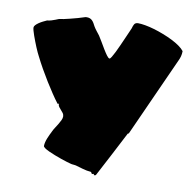

<svg xmlns="http://www.w3.org/2000/svg" viewBox="-86 -789 991 972"><g transform="rotate(10 409.5 -303.0)"><path d="M458.5 88.9Q455.6 88.9 453.6 89.8Q451.7 90.8 450.7 90.8Q448.2 90.8 446.8 89.4Q445.3 87.9 442.4 82Q417.5 79.1 397.5 73.2Q377.4 67.4 362.3 63Q361.3 62.5 357.7 62Q354 61.5 349.4 61Q344.7 60.5 340.6 60.1Q336.4 59.6 335.4 59.1Q327.1 57.1 312.7 52.7Q298.3 48.3 281.5 42.5Q264.6 36.6 247.6 30Q230.5 23.4 216.3 16.8Q202.1 10.3 193.4 4.2Q184.6 -2 184.6 -6.8Q184.6 -16.1 187.3 -26.6Q189.9 -37.1 194.1 -47.4Q198.2 -57.6 203.1 -67.9Q208 -78.1 212.4 -86.9Q216.3 -95.7 223.4 -106.4Q230.5 -117.2 237.3 -128.4Q244.1 -139.6 249.3 -150.4Q254.4 -161.1 254.4 -169.9Q254.4 -179.7 249.3 -186.8Q244.1 -193.8 238 -200.4Q231.9 -207 226.8 -213.9Q221.7 -220.7 221.7 -230Q218.3 -230 217.8 -229.5Q217.3 -229 216.3 -229Q215.3 -229 214.6 -229.5Q213.9 -230 212.4 -232.9Q199.2 -250 182.4 -275.1Q165.5 -300.3 147.5 -329.3Q129.4 -358.4 111.8 -389.6Q94.2 -420.9 79.6 -450.2Q76.2 -456.5 71 -467.5Q65.9 -478.5 60.3 -491.9Q54.7 -505.4 49.1 -520Q43.5 -534.7 38.8 -547.9Q34.2 -561 31.2 -571.8Q28.3 -582.5 28.3 -587.9Q28.3 -594.2 34.4 -600.8Q40.5 -607.4 49.8 -613.8Q59.1 -620.1 69.8 -625.5Q80.6 -630.9 89.4 -634.8Q101.6 -636.2 112.1 -639.4Q122.6 -642.6 130.6 -645.8Q138.7 -648.9 144.5 -651.4Q150.4 -653.8 154.3 -653.8Q158.2 -653.8 171.9 -656.7Q185.5 -659.7 203.6 -664.1Q221.7 -668.5 241.5 -674.1Q261.2 -679.7 277.3 -685.1Q278.8 -685.1 280.3 -685.5Q281.2 -685.5 282.5 -685.8Q283.7 -686 284.7 -686Q294.4 -686 301.3 -683.3Q308.1 -680.7 313.2 -675.5Q318.4 -670.4 322.8 -663.1Q327.1 -655.8 331.5 -647Q334.5 -641.6 338.9 -635.5Q343.3 -629.4 347.9 -623.5Q352.5 -617.7 356.4 -612.8Q360.4 -607.9 362.3 -605Q369.6 -594.2 379.9 -576.4Q390.1 -558.6 400.4 -541.7Q410.6 -524.9 419.7 -512.5Q428.7 -500 434.6 -500Q438 -500 444.6 -510.7Q451.2 -521.5 459.5 -538.1Q467.8 -554.7 476.8 -575Q485.8 -595.2 494.1 -614Q502.4 -632.8 509 -647.9Q515.6 -663.1 518.6 -669.9Q520.5 -676.8 522.5 -682.4Q524.4 -688 527.1 -692.1Q529.8 -696.3 534.4 -698.7Q539.1 -701.2 546.4 -701.2Q562 -701.2 584 -697.3Q606 -693.4 630.1 -686.3Q654.3 -679.2 679.4 -669.4Q704.6 -659.7 726.6 -648.7Q748.5 -637.7 765.9 -625.5Q783.2 -613.3 792.5 -601.1Q792.5 -586.9 789.1 -574.2Q785.6 -561.5 780.3 -550.8Q733.4 -448.2 688.2 -346.9Q643.1 -245.6 596.7 -144Q595.7 -143.1 594 -142.6Q592.3 -142.1 591.3 -141.1Q561 -82 530.8 -24.4Q500.5 33.2 470.2 90.8Q468.8 94.2 465.1 94.7Q461.4 95.2 458.5 95.2Z"/></g></svg>

Font: Sigmar One
Style: Regular
Weight: 400
Version: Version 1.000